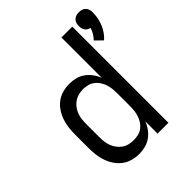

<svg xmlns="http://www.w3.org/2000/svg" viewBox="-212 -898 1038 1038"><g transform="rotate(-45 307.5 -378.5)"><path d="M551 -561 511 -600Q523 -612 532.5 -627.5Q542 -643 547 -660Q539 -662 531 -666.5Q523 -671 518 -678Q513 -685 511 -694Q509 -703 509 -712Q509 -723 512 -733Q515 -743 522.5 -751Q530 -759 540.5 -762Q551 -765 562 -765Q573 -765 583.5 -762Q594 -759 601.5 -751Q609 -743 612 -733Q615 -723 615 -712Q615 -691 611 -670Q607 -649 599 -629.5Q591 -610 579 -592.5Q567 -575 551 -561ZM252 8Q226 8 200 1Q174 -6 153 -22Q132 -38 117.5 -60Q103 -82 94.5 -107Q86 -132 83 -158Q80 -184 80 -210V-310Q80 -336 83 -362Q86 -388 94.5 -413Q103 -438 117.5 -460Q132 -482 153 -498Q174 -514 200 -521Q226 -528 252 -528Q276 -528 299.5 -522Q323 -516 342.5 -502Q362 -488 376.5 -468Q391 -448 399 -426V-735H482V0H399V-94Q391 -72 376.5 -52Q362 -32 342.5 -18Q323 -4 299.5 2Q276 8 252 8ZM284 -66Q302 -66 319 -70Q336 -74 350 -84.5Q364 -95 374 -110Q384 -125 389.5 -141.5Q395 -158 397 -175.5Q399 -193 399 -210V-310Q399 -327 397 -344.5Q395 -362 389.5 -378.5Q384 -395 374 -410Q364 -425 350 -435.5Q336 -446 319 -450.5Q302 -455 284 -455Q266 -455 248.5 -450.5Q231 -446 216.5 -436Q202 -426 191 -411.5Q180 -397 173.5 -380Q167 -363 165 -345.5Q163 -328 163 -310V-210Q163 -192 165 -174.5Q167 -157 173.5 -140Q180 -123 191 -108.5Q202 -94 216.5 -84Q231 -74 248.5 -70Q266 -66 284 -66Z"/></g></svg>

Font: Bmono
Style: Regular
Weight: 400
Monospace: yes
Designer: Belleve Invis
Foundry: Belleve Invis
Version: Version 11.2.2; ttfautohint (v1.8.2)